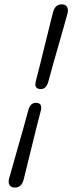

<svg xmlns="http://www.w3.org/2000/svg" viewBox="-20 -745 334 887"><path d="M203 -367Q193.5 -333.5 168.5 -333.5Q136 -333.5 145.5 -370Q168 -456.5 188.2 -540.5Q208.5 -624.5 224.5 -687Q234 -725 265.5 -725Q282.5 -725 289.5 -713.2Q296.5 -701.5 292 -683.5Q275.5 -622.5 251.2 -539Q227 -455.5 203 -367ZM111 -236.5Q120.5 -270 145.5 -270Q177.5 -270 168.5 -233.5Q145.5 -146.5 125.5 -62.5Q105.5 21.5 89.5 83.5Q80 122 48.5 121.5Q31.5 121.5 24.2 110Q17 98.5 22 80Q38.5 19.5 62.8 -64.2Q87 -148 111 -236.5Z"/></svg>

Font: Fraunces 144pt Soft Black
Style: Italic
Weight: 900
Italic angle: -16°
Version: Version 1.000;[b76b70a41]